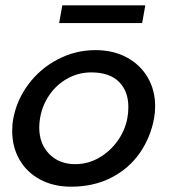

<svg xmlns="http://www.w3.org/2000/svg" viewBox="-20 -693 638 724"><path d="M561 -247Q565 -268 565 -293Q565 -353 537 -401Q509 -449 458 -476.5Q407 -504 340 -504Q265 -504 198.5 -469.5Q132 -435 87.5 -375.5Q43 -316 30 -245Q26 -224 26 -199Q26 -139 53.5 -91Q81 -43 131.5 -16Q182 11 248 11Q333 11 399.5 -23Q466 -57 507 -116Q548 -175 561 -247ZM464 -290Q464 -266 460 -246Q451 -200 422.5 -160.5Q394 -121 352.5 -97.5Q311 -74 264 -74Q203 -74 165.5 -112.5Q128 -151 128 -212Q128 -229 131 -247Q139 -295 166 -334.5Q193 -374 234.5 -397Q276 -420 324 -420Q393 -420 428.5 -384.5Q464 -349 464 -290ZM528 -673H215L203 -606H516Z"/></svg>

Font: Geom
Style: Italic
Weight: 400
Italic angle: -10°
Version: Version 1.102